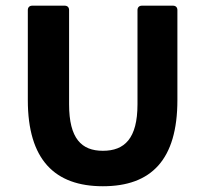

<svg xmlns="http://www.w3.org/2000/svg" viewBox="-20 -645 723 677"><path d="M78.1 -292C78.1 -82 172.9 11.7 342.8 11.7C513.7 11.7 605.5 -82 605.5 -292V-609.4C605.5 -619.1 599.6 -625 589.8 -625H480.5C470.7 -625 464.8 -619.1 464.8 -609.4V-277.3C464.8 -156.2 418.9 -113.3 342.8 -113.3C267.6 -113.3 223.6 -156.2 223.6 -277.3V-609.4C223.6 -619.1 217.8 -625 208 -625H93.8C84 -625 78.1 -619.1 78.1 -609.4Z"/></svg>

Font: Ed Sans Neue
Style: Bold
Weight: 700
Designer: Stephen Hutchings
Version: Version 1.004;PS 001.004;hotconv 1.0.88;makeotf.lib2.5.64775